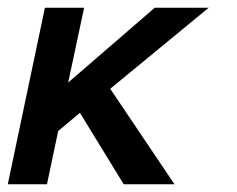

<svg xmlns="http://www.w3.org/2000/svg" viewBox="-44 -475 610 495"><path d="M405.8 0H274.9L162.1 -184.1L106 -137.2L77.1 0H-23.9L71.8 -455.1H172.9L131.8 -262.2L355 -455.1H494.1L240.2 -246.1Z"/></svg>

Font: Anonymous Pro
Style: Bold Italic
Weight: 700
Italic angle: -12°
Monospace: yes
Designer: Mark Simonson
Version: Version 1.003